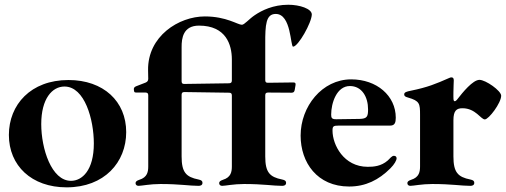

<svg xmlns="http://www.w3.org/2000/svg" viewBox="-20 -783 2153 817"><path d="M263.5 14.2C424 14.2 517 -92.3 517 -220.9C517 -351.6 420.5 -442.5 271.3 -442.5C110.8 -442.5 17.8 -337.4 17.8 -208.8C17.8 -78.1 114.3 14.2 263.5 14.2ZM155.5 -255C155.5 -363.6 202.4 -414.8 254.3 -414.8C340.9 -414.8 379.3 -273.4 379.3 -172.6C379.3 -58.2 329.5 -13.5 282 -13.5C198.9 -13.5 155.5 -150.6 155.5 -255Z M610.8 -377.8V-75.3C610.8 -52.9 607.6 -28.4 572.4 -17.8C560.7 -13.8 556.8 -9.6 556.8 -3.6C556.8 3.6 562.1 7.8 569.6 7.8C582.4 7.8 618.6 0 662.6 0C745.4 0 786.2 7.8 824.6 7.8C831.7 7.8 841.6 6 841.6 -5C841.6 -12.8 837 -16.7 824.6 -19.2C771.7 -29.8 752.8 -49.7 752.8 -117.2V-380C753.2 -388.1 756 -391 764.2 -391.3L955.3 -388.5C963.4 -388.1 966.3 -385.3 966.6 -377.1V-75.3C966.6 -52.9 963.4 -28.4 928.3 -17.8C916.5 -13.8 912.6 -9.6 912.6 -3.6C912.6 3.6 918 7.8 925.4 7.8C938.2 7.8 974.4 0 1018.5 0C1101.2 0 1142 7.8 1180.4 7.8C1187.5 7.8 1197.4 6 1197.4 -5C1197.4 -12.8 1192.8 -16.7 1180.4 -19.2C1127.5 -29.8 1108.7 -49.7 1108.7 -117.2V-377.8C1109 -386 1111.9 -388.8 1120 -389.2L1220.9 -388.5C1229 -388.8 1232.2 -391.7 1234 -399.9L1237.6 -421.2C1238.6 -429.3 1236.2 -432.2 1228 -432.2L1120 -430.8C1111.9 -430.8 1109 -433.6 1108.7 -441.8V-596.6C1108.3 -678.3 1111.5 -723.7 1153.4 -723.7C1220.2 -723.7 1215.2 -584.5 1227.3 -584.5C1248.6 -584.5 1306.5 -686.8 1306.8 -721.6C1306.5 -745.7 1255.7 -762.8 1206.7 -762.8C1142.4 -762.8 1093.8 -738.6 1064.6 -718.8C1039.4 -702.1 1020.2 -677.6 1009.2 -677.6C991.5 -677.6 943.5 -713.1 851.6 -713.1C741.1 -713.1 607.6 -629.3 610.1 -483.7L610.8 -447.4C610.4 -439.3 607.6 -435.4 600.1 -431.8L558.2 -415.5C550.8 -411.9 548.7 -408 549.7 -400.2L550.4 -396.3C551.1 -390.6 552.9 -389.2 561.1 -389.2H599.4C607.6 -388.8 610.4 -386 610.8 -377.8ZM752.8 -436.8V-582.4C752.5 -620.7 759.6 -674 826.7 -674C942.1 -674 966.3 -592.3 966.6 -531.2V-440.3C966.3 -432.2 963.4 -429.3 955.3 -428.6L764.2 -425.8C756 -425.8 753.2 -428.6 752.8 -436.8Z M1465.9 10.7C1535.5 10.7 1591.6 -17 1641.3 -66.8C1658.4 -83.8 1667.6 -100.9 1667.6 -109.4C1667.6 -115.1 1664.1 -120 1656.2 -120C1647 -120 1639.9 -109 1630 -100.1C1601.6 -75.3 1569.6 -73.2 1544.7 -73.2C1442.5 -73.2 1394.9 -166.9 1394.9 -227.3C1394.9 -245.7 1398.1 -248.6 1422.6 -248.6H1640.6C1659.8 -248.6 1664.1 -261.4 1664.1 -282C1664.1 -375.7 1583.1 -445.3 1474.4 -445.3C1350.1 -445.3 1259.2 -329.5 1259.2 -206C1259.2 -91.6 1329.5 10.7 1465.9 10.7ZM1389.2 -295.5C1389.2 -344.5 1412.6 -416.9 1468.8 -416.9C1519.9 -416.9 1546.2 -370.7 1546.2 -317.5C1546.2 -286.9 1541.9 -277.7 1509.9 -277C1475.1 -276.3 1444.2 -275.9 1412.6 -275.6C1391.7 -274.9 1389.2 -281.6 1389.2 -295.5Z M1726.2 7.8C1739 7.8 1775.2 0 1819.2 0C1902 0 1942.8 7.8 1981.2 7.8C1988.3 7.8 1998.2 6 1998.2 -5C1998.2 -12.8 1993.6 -16.7 1981.2 -19.2C1928.3 -29.8 1909.4 -49.7 1909.4 -117.2V-271.3C1909.4 -312.5 1922.9 -322.4 1947.8 -322.4C2003.9 -322.4 2025.9 -274.9 2043 -274.9C2060 -274.9 2112.6 -345.2 2112.6 -375.7C2112.6 -397 2046.5 -443.2 2020.2 -443.2C1991.8 -443.2 1947.8 -388.5 1927.9 -362.9C1922.2 -355.1 1918 -352.3 1915.1 -352.3C1908 -352.3 1909.4 -365.1 1909.4 -391.3C1909.4 -409.1 1910.9 -433.2 1910.9 -441.1C1910.9 -449.9 1907.7 -453.8 1900.9 -453.8C1897.4 -453.8 1896 -453.1 1891 -451C1834.2 -426.1 1800.8 -411.9 1728.3 -397C1710.6 -393.5 1699.9 -390.6 1699.9 -381.4C1699.9 -373.6 1705.3 -371.1 1716.3 -367.9C1766 -353.7 1767.4 -341.6 1767.4 -294.7V-75.3C1767.4 -52.9 1764.2 -28.4 1729 -17.8C1717.3 -13.8 1713.4 -9.6 1713.4 -3.6C1713.4 3.6 1718.8 7.8 1726.2 7.8Z"/></svg>

Font: Margiela Serif
Style: Bold
Weight: 700
Designer: Andreas Faust, Stefan Endress
Version: Version 1.002;FEAKit 1.0